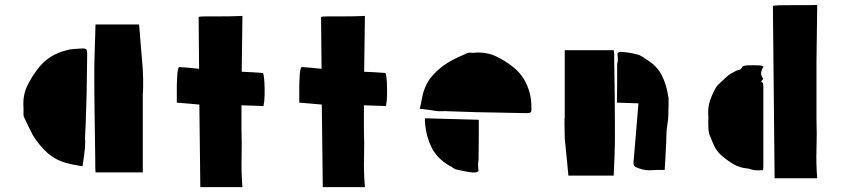

<svg xmlns="http://www.w3.org/2000/svg" viewBox="-20 -672 3461 784"><path d="M548 -572Q552 -526 555.5 -480Q559 -434 563 -390Q565 -350 564.5 -319.5Q564 -289 563 -289V32H370Q369 20 369 8Q369 -4 369 -14Q368 -103 366.5 -192.5Q365 -282 365 -371Q365 -420 367 -470Q369 -520 370 -572ZM77 -196Q76 -200 76 -203Q76 -206 76 -209V-231Q72 -281 91 -321Q110 -361 140 -398Q182 -449 249 -466Q265 -471 281.5 -472Q298 -473 314 -474Q329 -475 332.5 -470Q336 -465 336 -451Q335 -397 334.5 -343Q334 -289 332 -234Q331 -202 330 -170Q329 -138 327 -106Q326 -105 328 -98L327 -68Q325 -49 322.5 -31Q320 -13 317 7Q301 4 286 1.5Q271 -1 257 -5Q208 -17 174 -47.5Q140 -78 114 -120Q104 -139 95 -158Q86 -177 77 -196Z M967 -379Q989 -378 1010.5 -377Q1032 -376 1054 -374Q1058 -364 1059.5 -339Q1061 -314 1060.5 -286Q1060 -258 1056 -239Q1034 -240 1011.5 -240.5Q989 -241 966 -242V-146Q968 -86 966.5 -26.5Q965 33 970 92H798L794 -245Q772 -247 749 -249Q726 -251 702 -253V-324Q703 -341 703.5 -359Q704 -377 707 -389Q710 -401 716 -398Q735 -397 754.5 -395Q774 -393 793 -391L791 -603Q797 -605 819 -605Q841 -605 870 -605Q899 -605 926.5 -605.5Q954 -606 970 -607L967 -382Z M1467 -379Q1489 -378 1510.5 -377Q1532 -376 1554 -374Q1558 -364 1559.5 -339Q1561 -314 1560.5 -286Q1560 -258 1556 -239Q1534 -240 1511.5 -240.5Q1489 -241 1466 -242V-146Q1468 -86 1466.5 -26.5Q1465 33 1470 92H1298L1294 -245Q1272 -247 1249 -249Q1226 -251 1202 -253V-324Q1203 -341 1203.5 -359Q1204 -377 1207 -389Q1210 -401 1216 -398Q1235 -397 1254.5 -395Q1274 -393 1293 -391L1291 -603Q1297 -605 1319 -605Q1341 -605 1370 -605Q1399 -605 1426.5 -605.5Q1454 -606 1470 -607L1467 -382Z M1794 -218H1766Q1749 -221 1731.5 -223.5Q1714 -226 1694 -228Q1698 -243 1700.5 -257.5Q1703 -272 1706 -285Q1718 -332 1746.5 -364Q1775 -396 1815 -420Q1833 -430 1851 -438.5Q1869 -447 1888 -455Q1891 -457 1899 -457Q1904 -457 1909.5 -456.5Q1915 -456 1920 -457Q1967 -460 2005.5 -442Q2044 -424 2078 -396Q2126 -357 2143 -292Q2147 -278 2148.5 -262Q2150 -246 2150 -231Q2151 -217 2147 -213.5Q2143 -210 2129 -210Q2077 -211 2026 -212Q1975 -213 1923 -214Q1893 -215 1862.5 -216Q1832 -217 1802 -218Q1801 -219 1799 -218.5Q1797 -218 1794 -218ZM1814 4Q1765 -25 1743 -68.5Q1721 -112 1716 -164Q1715 -170 1715 -176.5Q1715 -183 1715 -189L1935 -183Q1935 -142 1935 -100.5Q1935 -59 1934 -18Q1934 -14 1933 -10.5Q1932 -7 1932 -3Q1932 3 1932.5 9.5Q1933 16 1934 26Q1933 27 1929.5 29.5Q1926 32 1922 32Q1912 33 1901.5 31.5Q1891 30 1881 28Q1871 26 1861.5 24Q1852 22 1843 20Q1837 19 1832 15Q1828 12 1823.5 9Q1819 6 1814 4Z M2286 -194V-467H2486Q2488 -457 2488 -447Q2488 -437 2488 -428Q2491 -277 2491 -124Q2491 -83 2489.5 -40.5Q2488 2 2486 45H2301Q2297 7 2293.5 -32Q2290 -71 2286 -108Q2285 -143 2285 -168.5Q2285 -194 2286 -194ZM2709 -275H2710V-247Q2709 -225 2709 -204.5Q2709 -184 2705 -163Q2701 -140 2701 -116Q2701 -92 2699 -68Q2698 -47 2697 -24.5Q2696 -2 2694 22Q2666 21 2640 23Q2614 25 2588 15Q2575 11 2570.5 6Q2566 1 2567 -11Q2572 -70 2577 -130Q2582 -190 2587 -250L2499 -253Q2500 -292 2500 -331.5Q2500 -371 2500 -411Q2501 -415 2502 -418.5Q2503 -422 2503 -426Q2503 -431 2502.5 -437.5Q2502 -444 2501 -454Q2502 -454 2505 -457Q2508 -460 2512 -460Q2523 -460 2532.5 -459Q2542 -458 2552 -456Q2561 -455 2570 -452.5Q2579 -450 2588 -448Q2592 -447 2598 -443Q2607 -439 2615 -432Q2661 -406 2682 -365Q2703 -324 2709 -275Z M3317 -652 3314 -424V-186Q3316 -125 3314 -64Q3312 -3 3317 56H3143L3136 -648Q3142 -650 3164 -650.5Q3186 -651 3215.5 -651Q3245 -651 3272.5 -651Q3300 -651 3317 -652ZM2872 -174Q2872 -181 2872.5 -188Q2873 -195 2872 -202Q2870 -234 2879.5 -262Q2889 -290 2905 -317Q2908 -322 2912.5 -326Q2917 -330 2921 -334Q2929 -341 2937 -349Q2945 -357 2954 -364Q2960 -369 2967.5 -373Q2975 -377 2982 -381Q2990 -385 2998.5 -387Q3007 -389 3011 -399Q3013 -402 3019 -403.5Q3025 -405 3029 -405Q3057 -406 3084 -405Q3088 -405 3098 -400Q3089 -387 3088 -375Q3087 -363 3097 -350Q3095 -348 3092.5 -345Q3090 -342 3088 -339Q3094 -336 3095.5 -331.5Q3097 -327 3097 -320V10Q3097 12 3096.5 15Q3096 18 3096 23Q3084 23 3072 23.5Q3060 24 3048 20Q3041 17 3033 16Q3025 15 3017 14Q2989 8 2967.5 -6Q2946 -20 2926 -37Q2906 -55 2895.5 -78Q2885 -101 2876 -125Q2873 -137 2872.5 -149.5Q2872 -162 2872 -174Z"/></svg>

Font: Palette Mosaic
Style: Regular
Weight: 400
Designer: Shibuyafont
Version: Version 1.001